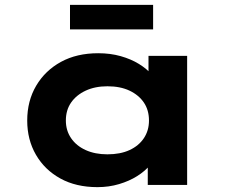

<svg xmlns="http://www.w3.org/2000/svg" viewBox="-20 -761 952 790"><path d="M381 9Q293 9 228.5 -26.5Q164 -62 128 -124Q92 -186 92 -265Q92 -346 129 -408.5Q166 -471 231 -506.5Q296 -542 384 -542Q434 -542 476.5 -530Q519 -518 551.5 -498Q584 -478 604 -454.5Q624 -431 629 -408L591 -405V-531H750V0H588V-142L621 -133Q618 -107 597.5 -82Q577 -57 544.5 -36.5Q512 -16 470 -3.5Q428 9 381 9ZM422 -126Q475 -126 513 -143.5Q551 -161 572 -192.5Q593 -224 593 -265Q593 -308 572 -339Q551 -370 513 -388Q475 -406 422 -406Q371 -406 332.5 -388Q294 -370 272.5 -339Q251 -308 251 -265Q251 -224 272.5 -192.5Q294 -161 332.5 -143.5Q371 -126 422 -126ZM268 -640V-741H610V-640Z"/></svg>

Font: Lexend Peta
Style: Bold
Weight: 700
Designer: Bonnie Shaver-Troup, Thomas Jockin
Foundry: Lexend
Version: Version 1.007